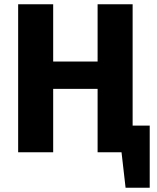

<svg xmlns="http://www.w3.org/2000/svg" viewBox="-20 -713 735 899"><path d="M601 -125H681V166H568L549 0H437V-297H229V0H65V-693H229V-425H437V-693H601Z"/></svg>

Font: Fira Sans
Style: Bold
Weight: 700
Designer: bBox Type GmbH & Carrois Corporate GbR & Edenspiekermann AG
Foundry: bBox Type GmbH & Carrois Corporate GbR & Edenspiekermann AG
Version: Version 4.301;PS 004.301;hotconv 1.0.88;makeotf.lib2.5.64775